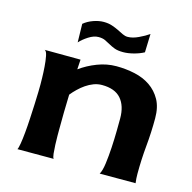

<svg xmlns="http://www.w3.org/2000/svg" viewBox="-101 -771 882 883"><g transform="rotate(15 340.0 -329.5)"><path d="M629.9 -300.8Q629.9 -233.4 623.5 -167Q617.2 -100.6 617.2 -33.2Q617.2 -10.7 620.1 10.7H449.2Q459 -4.9 463.9 -41.5Q468.8 -78.1 471.2 -119.6Q473.6 -161.1 474.1 -199.7Q474.6 -238.3 474.6 -258.8Q474.6 -318.4 445.3 -352.1Q416 -385.7 354.5 -385.7Q334 -385.7 314.9 -378.4Q295.9 -371.1 278.8 -359.4Q261.7 -347.7 246.6 -333Q231.4 -318.4 219.7 -303.7Q216.8 -218.8 216.8 -133.8Q216.8 -127 216.8 -106.9Q216.8 -86.9 217.8 -64.5Q218.8 -42 220.7 -22.9Q222.7 -3.9 227.5 0H54.7Q58.6 -5.9 62.5 -28.8Q66.4 -51.8 69.3 -83.5Q72.3 -115.2 74.2 -151.4Q76.2 -187.5 77.6 -220.7Q79.1 -253.9 79.6 -279.3Q80.1 -304.7 80.1 -314.5Q80.1 -322.3 79.6 -347.2Q79.1 -372.1 77.1 -398.9Q75.2 -425.8 70.8 -448.2Q66.4 -470.7 57.6 -473.6L228.5 -472.7L225.6 -425.8Q261.7 -452.1 306.2 -469.2Q350.6 -486.3 396.5 -486.3Q441.4 -486.3 483.9 -477.1Q526.4 -467.8 558.6 -445.8Q590.8 -423.8 610.4 -388.7Q629.9 -353.5 629.9 -300.8ZM508.8 -669.9 505.9 -582Q484.4 -570.3 457.5 -563.5Q430.7 -556.6 408.2 -556.6Q382.8 -556.6 367.2 -562.5Q351.6 -568.4 338.9 -575.7Q326.2 -583 313.5 -588.9Q300.8 -594.7 282.2 -594.7Q259.8 -594.7 234.9 -578.6Q210 -562.5 195.3 -545.9L193.4 -633.8Q211.9 -649.4 237.8 -658.7Q263.7 -668 287.1 -668Q309.6 -668 327.1 -662.1Q344.7 -656.2 359.4 -648.9Q374 -641.6 386.2 -635.7Q398.4 -629.9 410.2 -629.9Q433.6 -629.9 461.4 -643.1Q489.3 -656.2 508.8 -669.9Z"/></g></svg>

Font: Cherry Cream Soda
Style: Regular
Weight: 400
Designer: Font Diner, Inc
Foundry: Font Diner, Inc
Version: Version 1.000